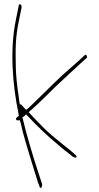

<svg xmlns="http://www.w3.org/2000/svg" viewBox="-20 -762 484 935"><path d="M57 -433C55 -526 55 -580 72 -661L85 -725C86 -733 83 -739 78 -741C74 -743 71 -740 70 -728L57 -664C27 -519 41 -347 71 -204L72 -198L62 -190C57 -187 57 -181 60 -178C62 -174 71 -176 76 -177C83 -160 86 -139 91 -119C111 -45 147 68 165 127L171 141C173 161 187 154 185 135L181 122C161 63 126 -48 106 -124L89 -191C96 -194 102 -199 107 -205L114 -198C160 -148 211 -100 271 -50C305 -21 326 -7 333 0C341 5 349 7 352 4C357 -1 345 -10 342 -12L341 -14C337 -18 317 -34 282 -62C247 -90 216 -116 192 -140C166 -168 145 -187 127 -208L120 -215C126 -221 127 -224 135 -229C155 -247 179 -270 207 -297C253 -345 327 -410 372 -453L402 -480C404 -479 404 -478 404 -476C404 -490 400 -496 398 -496C396 -496 393 -494 390 -491L362 -465C342 -447 316 -424 285 -397C230 -346 173 -287 123 -240C119 -236 113 -231 107 -227C102 -232 98 -236 93 -242L82 -254H76C75 -267 72 -280 71 -292C63 -345 58 -392 57 -433Z"/></svg>

Font: Stray Cat
Style: ExLt
Weight: 200
Version: Version 1.0